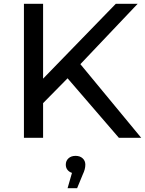

<svg xmlns="http://www.w3.org/2000/svg" viewBox="-20 -720 759 1003"><path d="M105 0V-700.2H205.1V-309.1L585 -700.2H699.2L399.9 -384.8L717.8 0H601.1L333 -311L205.1 -181.2V0ZM323.7 140.1Q323.7 120.1 337.6 107.2Q351.6 94.2 375 94.2Q397.9 94.2 411.9 107.2Q425.8 120.1 425.8 140.1Q425.8 164.1 412.6 190.9L382.8 263.2H333L356 183.1Q340.8 178.2 332.3 167Q323.7 155.8 323.7 140.1Z"/></svg>

Font: Montserrat Medium
Style: Regular
Weight: 500
Designer: Julieta Ulanovsky
Foundry: Julieta Ulanovsky
Version: Version 7.200